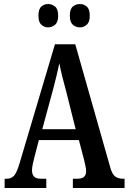

<svg xmlns="http://www.w3.org/2000/svg" viewBox="-20 -934 639 954"><path d="M3 0V-46H14Q36 -46 49.5 -60.5Q63 -75 77 -122L253 -714H354L529 -98Q538 -68 552.5 -57Q567 -46 591 -46H599V0H342V-46H366Q408 -46 408 -83Q408 -94 404.5 -110Q401 -126 398 -139L372 -238H173L150 -149Q147 -137 143 -119Q139 -101 139 -88Q139 -69 148.5 -57.5Q158 -46 183 -46H210V0ZM190 -292H356L308 -483Q297 -523 288.5 -557Q280 -591 275 -620Q269 -591 261 -558Q253 -525 244 -491ZM377 -798Q357 -798 342 -811Q327 -824 327 -856Q327 -889 342 -901.5Q357 -914 377 -914Q396 -914 411 -901.5Q426 -889 426 -856Q426 -824 411 -811Q396 -798 377 -798ZM219 -798Q200 -798 185.5 -811Q171 -824 171 -856Q171 -889 185.5 -901.5Q200 -914 219 -914Q238 -914 253.5 -901.5Q269 -889 269 -856Q269 -824 253.5 -811Q238 -798 219 -798Z"/></svg>

Font: Noto Serif Thai ExtraCondensed SemiBold
Style: Regular
Weight: 600
Width: 2
Designer: Monotype Design Team
Foundry: Monotype Imaging Inc.
Version: Version 2.001; ttfautohint (v1.8.4.7-5d5b)